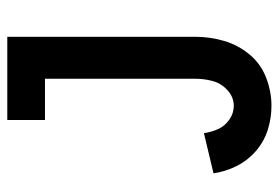

<svg xmlns="http://www.w3.org/2000/svg" viewBox="-142 -634 783 540"><g transform="rotate(-90 250.0 -363.5)"><path d="M223 8Q188 8 155 -2.5Q122 -13 95.5 -36Q69 -59 53.5 -90Q38 -121 33 -155L146 -182Q149 -161 157.5 -142Q166 -123 184 -110.5Q202 -98 223 -98Q247 -98 266.5 -115.5Q286 -133 292.5 -157Q299 -181 299 -206V-629H183V-735H417V-206Q417 -165 405.5 -125.5Q394 -86 367.5 -54Q341 -22 302 -7Q263 8 223 8Z"/></g></svg>

Font: Iosevka SS01
Style: Bold
Weight: 700
Monospace: yes
Designer: Belleve Invis
Foundry: Belleve Invis
Version: 2.3.3; ttfautohint (v1.8.3)